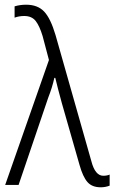

<svg xmlns="http://www.w3.org/2000/svg" viewBox="-20 -786 486 816"><path d="M2 0H59L185 -371Q202 -414 211 -455H215Q220 -433 226.5 -408.5Q233 -384 243 -347L318 -85Q332 -35 351.5 -12.5Q371 10 408 10Q428 10 446 3V-44Q442 -42 434.5 -40.5Q427 -39 419 -39Q384 -39 368 -102L216 -637Q195 -708 167.5 -737Q140 -766 91 -766Q65 -766 42 -759V-711Q61 -718 83 -718Q115 -718 131.5 -697Q148 -676 161 -633L188 -531Z"/></svg>

Font: Noto Sans UI SemiCondensed Light
Style: Regular
Weight: 300
Width: 4
Designer: Monotype Design Team
Foundry: Monotype Imaging Inc.
Version: Version 1.901